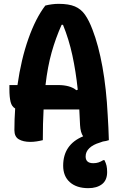

<svg xmlns="http://www.w3.org/2000/svg" viewBox="-20 -730 640 1000"><path d="M203 0Q187 4 170.5 6.5Q154 9 138 9Q101 9 78 -4.5Q55 -18 55 -52Q55 -109 59 -165Q41 -175 35 -200Q29 -225 29 -264V-287H71Q90 -421 128 -528.5Q166 -636 216 -701Q231 -705 249.5 -707.5Q268 -710 285 -710Q338 -710 370 -696.5Q402 -683 423 -653Q444 -623 462 -575Q493 -495 513.5 -382Q534 -269 541 -130Q543 -99 544.5 -66.5Q546 -34 547 0Q533 5 516 7Q509 10 499 13Q465 23 445.5 41.5Q426 60 426 85Q426 120 466 120Q481 120 493 116Q505 112 518 104H524Q532 120 535 133.5Q538 147 538 166Q538 209 511 229.5Q484 250 440 250Q379 250 344 219Q309 188 309 133Q309 23 413 -20Q399 -40 397 -78Q395 -121 393 -160H207Q203 -88 203 0ZM283 -287Q313 -287 337 -280.5Q361 -274 378 -260L385 -263Q375 -358 357 -441.5Q339 -525 308 -601H301Q270 -532 249 -457.5Q228 -383 217 -287Z"/></svg>

Font: Recursive Mn Csl St
Style: Bold
Weight: 700
Monospace: yes
Version: Version 1.079;hotconv 1.0.112;makeotfexe 2.5.65598; ttfautoh